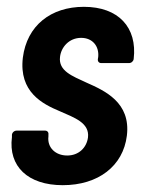

<svg xmlns="http://www.w3.org/2000/svg" viewBox="-20 -537 413 563"><path d="M164 6C268 6 341 -50 352 -139C364 -237 287 -271 233 -295C192 -314 151 -329 156 -370C159 -398 182 -426 218 -426C251 -426 271 -402 268 -370L267 -364C266 -357 270 -352 277 -352H358C365 -352 371 -357 372 -364C383 -457 327 -517 226 -517C129 -517 59 -462 47 -368C35 -267 105 -232 155 -211C198 -192 243 -177 238 -134C234 -104 211 -81 177 -81C142 -81 118 -105 122 -137V-142C123 -149 119 -154 112 -154H29C22 -154 16 -149 15 -142V-135C4 -49 62 6 164 6Z"/></svg>

Font: Barlow Condensed SemiBold
Style: Italic
Weight: 600
Width: 3
Italic angle: -7°
Designer: Jeremy Tribby
Foundry: Tribby Type
Version: Version 1.422;hotconv 1.0.109;makeotfexe 2.5.65596